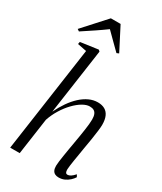

<svg xmlns="http://www.w3.org/2000/svg" viewBox="-252 -1114 1025 1214"><g transform="rotate(30 261.0 -507.5)"><path d="M394.5 10.5Q379 10.5 367.8 4.8Q356.5 -1 350.5 -13.2Q344.5 -25.5 344.5 -46Q344.5 -57.5 347 -77.2Q349.5 -97 353.5 -122.2Q357.5 -147.5 362.2 -175.8Q367 -204 372 -232.5Q376.5 -258.5 380.8 -284.2Q385 -310 388.5 -333.8Q392 -357.5 394 -377.8Q396 -398 396 -412.5Q396 -435.5 390.2 -449.8Q384.5 -464 372.8 -470.8Q361 -477.5 342.5 -477.5Q319 -477.5 290.8 -461Q262.5 -444.5 234 -415Q205.5 -385.5 181.8 -347Q158 -308.5 143.5 -265.5L105.5 0H36L146 -769L80 -782L83 -799L211.5 -817L221.5 -808L153 -330.5Q173.5 -373 198.2 -408.8Q223 -444.5 251.5 -470.8Q280 -497 310.8 -511.2Q341.5 -525.5 374 -525.5Q404.5 -525.5 425.5 -513.5Q446.5 -501.5 457.2 -477.2Q468 -453 468 -415.5Q468 -398.5 464.2 -368.8Q460.5 -339 454.8 -302.8Q449 -266.5 442.5 -230Q438.5 -204.5 434.2 -179.2Q430 -154 426.2 -131Q422.5 -108 420.2 -90.2Q418 -72.5 417.5 -62Q417.5 -47 421.5 -39.8Q425.5 -32.5 435.5 -32.5Q445.5 -32.5 457.8 -40Q470 -47.5 485.5 -65L494.5 -48.5Q485.5 -34 470.8 -20.5Q456 -7 437 1.8Q418 10.5 394.5 10.5ZM30.5 -863.5 178.5 -1026.5H249.5L335 -860.5L319 -853.5Q292 -880.5 264 -907.8Q236 -935 207.5 -964Q172 -938 132.5 -911.5Q93 -885 45 -853.5Z"/></g></svg>

Font: Merriweather 120pt Light
Style: Italic
Weight: 300
Italic angle: -7.8°
Version: Version 2.101